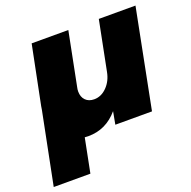

<svg xmlns="http://www.w3.org/2000/svg" viewBox="-156 -672 988 994"><g transform="rotate(-20 338.0 -175.0)"><path d="M693 -544 586 0H384L397 -70Q331 8 233 8Q220 8 213 7L176 194H-26L53 -202L56 -221L121 -544H323L265 -251Q262 -239 262 -227Q262 -197 279.5 -179Q297 -161 327 -161Q366 -161 397 -192.5Q428 -224 437 -272L491 -544Z"/></g></svg>

Font: Gontserrat ExtraBold
Style: Italic
Weight: 800
Italic angle: -11.3°
Designer: Julieta Ulanovsky
Foundry: Julieta Ulanovsky
Version: Version 6.001